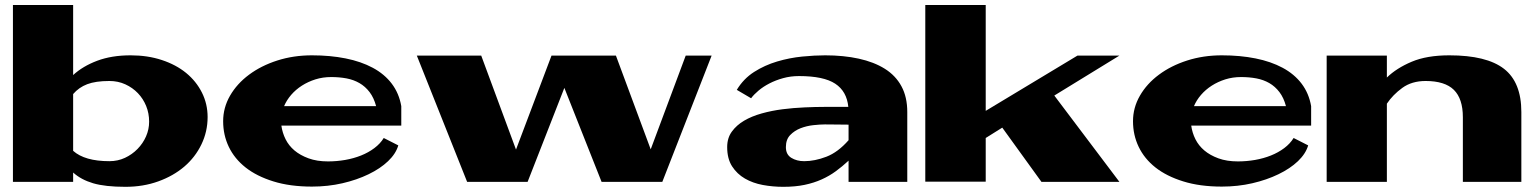

<svg xmlns="http://www.w3.org/2000/svg" viewBox="-20 -720 6072 760"><path d="M801.8 -256.8Q801.8 -199.2 777.3 -148.4Q752.9 -97.7 709.5 -60.5Q666 -23.4 606.4 -2Q546.9 19.5 476.6 19.5Q396.5 19.5 348.6 5.4Q300.8 -8.8 269.5 -37.1V0H31.2V-700.2H269.5V-422.9Q307.6 -458 364.7 -479.5Q421.9 -501 497.1 -501Q564.5 -501 620.6 -482.4Q676.8 -463.9 716.8 -431.2Q756.8 -398.4 779.3 -353.5Q801.8 -308.6 801.8 -256.8ZM413.1 -82Q446.3 -82 474.6 -95.2Q502.9 -108.4 524.4 -130.4Q545.9 -152.3 558.1 -180.2Q570.3 -208 570.3 -238.3Q570.3 -271.5 558.6 -300.3Q546.9 -329.1 525.9 -351.1Q504.9 -373 476.1 -386.2Q447.3 -399.4 413.1 -399.4Q358.4 -399.4 325.2 -386.7Q292 -374 269.5 -347.7V-123Q315.4 -82 413.1 -82Z M1278.3 -81.1Q1312.5 -81.1 1346.2 -86.9Q1379.9 -92.8 1409.2 -104.5Q1438.5 -116.2 1461.9 -133.8Q1485.4 -151.4 1499 -173.8L1556.6 -144.5Q1546.9 -111.3 1516.1 -82Q1485.4 -52.7 1439 -30.3Q1392.6 -7.8 1335.4 5.4Q1278.3 18.6 1214.8 18.6Q1127.9 18.6 1062 -2Q996.1 -22.5 952.1 -57.1Q908.2 -91.8 885.7 -138.7Q863.3 -185.5 863.3 -240.2Q863.3 -293.9 890.6 -341.3Q918 -388.7 965.8 -424.3Q1013.7 -460 1077.6 -480.5Q1141.6 -501 1214.8 -501Q1287.1 -501 1348.1 -488.8Q1409.2 -476.6 1455.6 -451.7Q1502 -426.8 1530.8 -388.7Q1559.6 -350.6 1568.4 -299.8V-222.7H1093.8Q1097.7 -194.3 1110.4 -168.9Q1123 -143.6 1145.5 -124.5Q1168 -105.5 1201.2 -93.3Q1234.4 -81.1 1278.3 -81.1ZM1291 -415Q1257.8 -415 1228.5 -405.8Q1199.2 -396.5 1174.8 -380.9Q1150.4 -365.2 1132.3 -344.2Q1114.3 -323.2 1104.5 -299.8H1468.8Q1460 -333 1442.9 -355.5Q1425.8 -377.9 1402.8 -391.1Q1379.9 -404.3 1351.6 -409.7Q1323.2 -415 1291 -415Z M2163.1 -500H2418L2555.7 -128.9L2694.3 -500H2796.9L2601.6 0H2361.3L2213.9 -372.1L2068.4 0H1829.1L1629.9 -500H1884.8L2022.5 -127.9Z M3338.9 0V-84Q3313.5 -60.5 3288.1 -42Q3262.7 -23.4 3232.4 -9.8Q3202.1 3.9 3165 11.7Q3127.9 19.5 3080.1 19.5Q3039.1 19.5 2999.5 12.2Q2960 4.9 2928.7 -13.2Q2897.5 -31.2 2877.9 -61.5Q2858.4 -91.8 2858.4 -137.7Q2858.4 -173.8 2877 -199.2Q2895.5 -224.6 2925.3 -242.2Q2955.1 -259.8 2995.1 -271Q3035.2 -282.2 3078.1 -287.6Q3121.1 -293 3164.6 -294.9Q3208 -296.9 3245.1 -296.9H3337.9Q3332 -358.4 3286.1 -388.7Q3240.2 -418.9 3142.6 -418.9Q3109.4 -418.9 3079.6 -410.6Q3049.8 -402.3 3025.4 -389.6Q3001 -377 2982.4 -361.3Q2963.9 -345.7 2953.1 -331.1L2896.5 -364.3Q2922.9 -408.2 2964.8 -435.1Q3006.8 -461.9 3056.2 -476.6Q3105.5 -491.2 3155.3 -496.1Q3205.1 -501 3246.1 -501Q3319.3 -501 3379.4 -487.8Q3439.5 -474.6 3482.4 -447.8Q3525.4 -420.9 3548.3 -378.4Q3571.3 -335.9 3571.3 -276.4V0ZM3245.1 -227.5Q3226.6 -227.5 3199.7 -224.6Q3172.9 -221.7 3148.9 -212.4Q3125 -203.1 3107.9 -185.5Q3090.8 -168 3090.8 -137.7Q3090.8 -108.4 3112.3 -95.2Q3133.8 -82 3163.1 -82Q3205.1 -82 3251 -99.6Q3296.9 -117.2 3338.9 -165V-226.6Q3314.5 -226.6 3291.5 -227.1Q3268.6 -227.5 3245.1 -227.5Z M3642.6 -1V-700.2H3881.8V-281.2L4245.1 -500H4411.1L4153.3 -341.8L4411.1 0H4102.5L3947.3 -214.8L3881.8 -173.8V-1Z M4879.9 -81.1Q4914.1 -81.1 4947.8 -86.9Q4981.4 -92.8 5010.7 -104.5Q5040 -116.2 5063.5 -133.8Q5086.9 -151.4 5100.6 -173.8L5158.2 -144.5Q5148.4 -111.3 5117.7 -82Q5086.9 -52.7 5040.5 -30.3Q4994.1 -7.8 4937 5.4Q4879.9 18.6 4816.4 18.6Q4729.5 18.6 4663.6 -2Q4597.7 -22.5 4553.7 -57.1Q4509.8 -91.8 4487.3 -138.7Q4464.8 -185.5 4464.8 -240.2Q4464.8 -293.9 4492.2 -341.3Q4519.5 -388.7 4567.4 -424.3Q4615.2 -460 4679.2 -480.5Q4743.2 -501 4816.4 -501Q4888.7 -501 4949.7 -488.8Q5010.7 -476.6 5057.1 -451.7Q5103.5 -426.8 5132.3 -388.7Q5161.1 -350.6 5169.9 -299.8V-222.7H4695.3Q4699.2 -194.3 4711.9 -168.9Q4724.6 -143.6 4747.1 -124.5Q4769.5 -105.5 4802.7 -93.3Q4835.9 -81.1 4879.9 -81.1ZM4892.6 -415Q4859.4 -415 4830.1 -405.8Q4800.8 -396.5 4776.4 -380.9Q4752 -365.2 4733.9 -344.2Q4715.8 -323.2 4706.1 -299.8H5070.3Q5061.5 -333 5044.4 -355.5Q5027.3 -377.9 5004.4 -391.1Q4981.4 -404.3 4953.1 -409.7Q4924.8 -415 4892.6 -415Z M5231.4 -500H5469.7V-413.1Q5507.8 -450.2 5567.9 -475.6Q5627.9 -501 5716.8 -501Q5864.3 -501 5933.1 -447.8Q6002 -394.5 6002 -276.4V0H5770.5V-255.9Q5770.5 -329.1 5734.9 -364.3Q5699.2 -399.4 5623 -399.4Q5568.4 -399.4 5530.8 -372.1Q5493.2 -344.7 5469.7 -309.6V0H5231.4Z"/></svg>

Font: Polsku
Style: Regular
Weight: 400
Designer: Sebastien Sanfilippo
Version: Version 1.1